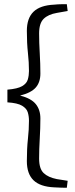

<svg xmlns="http://www.w3.org/2000/svg" viewBox="-20 -703 357 908"><path d="M296 185Q283 185 269.5 184.5Q256 184 236 183Q170 180 138.5 149.5Q107 119 107 59Q107 0 112 -45.5Q117 -91 117 -132Q117 -153 111.5 -171.5Q106 -190 84.5 -203Q63 -216 15 -219V-279Q63 -283 84.5 -295.5Q106 -308 111.5 -327Q117 -346 117 -367Q117 -408 112 -453.5Q107 -499 107 -557Q107 -617 138.5 -647.5Q170 -678 236 -681Q256 -683 269.5 -683Q283 -683 296 -683L300 -651L249 -642Q208 -635 186.5 -614Q165 -593 165 -545Q165 -501 168 -450.5Q171 -400 171 -355Q171 -314 149 -289Q127 -264 75 -251Q127 -238 149 -211Q171 -184 171 -143Q171 -98 168 -47.5Q165 3 165 47Q165 95 186.5 115.5Q208 136 249 144L300 152Z"/></svg>

Font: Yrsa Light
Style: Regular
Weight: 300
Designer: Anna Giedrys (Yrsa+Rasa design), David Brezina (Yrsa art-direction, Rasa art-direction, design)
Foundry: Rosetta Type Foundry
Version: Version 2.004